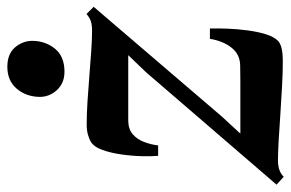

<svg xmlns="http://www.w3.org/2000/svg" viewBox="-176 -640 812 536"><g transform="rotate(-90 230.0 -372.0)"><path d="M344 -420Q331 -420 312.5 -420Q294 -420 272.8 -420Q251.5 -420 230.5 -420Q209.5 -420 191.2 -420Q173 -420 160.5 -420Q137 -419.5 123 -407.2Q109 -395 101.8 -376Q94.5 -357 92 -336.5H63Q61.5 -352.5 62 -380.5Q62.5 -408.5 66.8 -438.8Q71 -469 79.8 -493Q88.5 -517 104 -525.5Q109 -528.5 121.2 -532.2Q133.5 -536 151 -536Q178.5 -536 214 -533.8Q249.5 -531.5 286.8 -528.5Q324 -525.5 357 -523.2Q390 -521 412 -521Q428 -521 438.2 -524.2Q448.5 -527.5 459 -536.5L479 -516.5L172.5 -158.5L125 -107Q144 -107 168.5 -107Q193 -107 219 -107Q245 -107 269.8 -107Q294.5 -107 314 -107.5Q346 -107.5 365 -131.8Q384 -156 389.5 -192H418.5Q419 -171 418 -143.2Q417 -115.5 413.2 -87.2Q409.5 -59 402.5 -36.2Q395.5 -13.5 384.5 -2.5Q377.5 4.5 363.8 8Q350 11.5 325.5 11.5Q297.5 11.5 259.2 9.5Q221 7.5 181.2 4.8Q141.5 2 106.8 0Q72 -2 50.5 -2Q35.5 -2 24.2 1.8Q13 5.5 4.5 14L-17.5 -6L296.5 -370.5ZM298 -598Q266 -598 246.5 -619.2Q227 -640.5 227.5 -668.5Q228.5 -706 250.8 -731.8Q273 -757.5 311.5 -757.5Q347.5 -757.5 365.8 -736Q384 -714.5 384 -687.5Q383.5 -650.5 361.8 -624.2Q340 -598 298 -598Z"/></g></svg>

Font: Merriweather 96pt
Style: Bold Italic
Weight: 700
Italic angle: -7.8°
Version: Version 2.101